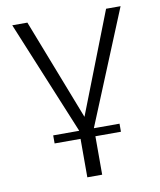

<svg xmlns="http://www.w3.org/2000/svg" viewBox="-83 -587 720 866"><g transform="rotate(-10 277.5 -154.0)"><path d="M246.7 213V36.9H127.9V0H246.7V-1.3L32.3 -521.1H101.6L281.4 -57.9L462 -521.1H528.4L314.7 -1.3V0H431.7V36.9H314.7V213Z"/></g></svg>

Font: Raleway Thin
Style: Regular
Weight: 100
Designer: Matt McInerney, Pablo Impallari, Rodrigo Fuenzalida
Foundry: Matt McInerney, Pablo Impallari, Rodrigo Fuenzalida
Version: Version 4.026